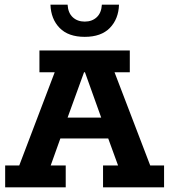

<svg xmlns="http://www.w3.org/2000/svg" viewBox="-20 -798 721 818"><path d="M2 0V-93H62L213 -490H148V-583H533V-490H468L620 -93H679V0H419V-93H483L428 -244L470 -208H212L250 -244L196 -93H260V0ZM256 -264 235 -297H442L423 -264L342 -490H338ZM341 -641Q271 -641 234 -679Q197 -717 195 -778H268Q270 -743 290 -724.5Q310 -706 341 -706Q372 -706 392 -724.5Q412 -743 414 -778H487Q485 -717 448 -679Q411 -641 341 -641Z"/></svg>

Font: Rokkitt
Style: Bold
Weight: 700
Designer: Vernon Adams
Foundry: Vernon Adams
Version: Version 3.103